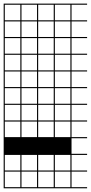

<svg xmlns="http://www.w3.org/2000/svg" viewBox="-20 -747 495 1046"><path d="M454.5 278.8H0V187.9H6.1V272.7H90.9V187.9H97V272.7H181.8V187.9H187.9V272.7H272.7V187.9H278.8V272.7H363.6V187.9H0V-727.3H454.5V-721.2H369.7V-636.4H454.5V-630.3H369.7V-545.5H454.5V-539.4H369.7V-454.5H454.5V-448.5H369.7V-363.6H454.5V-357.6H369.7V-272.7H454.5V-266.7H369.7V-181.8H454.5V-175.8H369.7V-90.9H454.5V-84.8H369.7V0H454.5V6.1H369.7V90.9H454.5V97H369.7V181.8H454.5V187.9H369.7V272.7H454.5ZM90.9 -636.4V-721.2H6.1V-636.4ZM278.8 -636.4H363.6V-721.2H278.8ZM187.9 -636.4H272.7V-721.2H187.9ZM97 -636.4H181.8V-721.2H97ZM278.8 -545.5H363.6V-630.3H278.8ZM6.1 -545.5H90.9V-630.3H6.1ZM187.9 -545.5H272.7V-630.3H187.9ZM97 -545.5H181.8V-630.3H97ZM278.8 -454.5H363.6V-539.4H278.8ZM6.1 -454.5H90.9V-539.4H6.1ZM187.9 -454.5H272.7V-539.4H187.9ZM97 -454.5H181.8V-539.4H97ZM278.8 -363.6H363.6V-448.5H278.8ZM6.1 -363.6H90.9V-448.5H6.1ZM187.9 -363.6H272.7V-448.5H187.9ZM97 -363.6H181.8V-448.5H97ZM278.8 -272.7H363.6V-357.6H278.8ZM6.1 -272.7H90.9V-357.6H6.1ZM187.9 -272.7H272.7V-357.6H187.9ZM97 -272.7H181.8V-357.6H97ZM187.9 -181.8H272.7V-266.7H187.9ZM97 -181.8H181.8V-266.7H97ZM278.8 -181.8H363.6V-266.7H278.8ZM6.1 -181.8H90.9V-266.7H6.1ZM187.9 -90.9H272.7V-175.8H187.9ZM97 -90.9H181.8V-175.8H97ZM278.8 -90.9H363.6V-175.8H278.8ZM6.1 -90.9H90.9V-175.8H6.1ZM187.9 0H272.7V-84.8H187.9ZM97 0H181.8V-84.8H97ZM278.8 0H363.6V-84.8H278.8ZM6.1 0H90.9V-84.8H6.1ZM187.9 181.8H272.7V97H187.9ZM97 181.8H181.8V97H97ZM278.8 181.8H363.6V97H278.8ZM6.1 181.8H90.9V97H6.1Z"/></svg>

Font: Micro 5 Charted
Style: Regular
Weight: 400
Designer: Sarah Cadigan-Fried
Version: Version 1.000; ttfautohint (v1.8.4.7-5d5b)